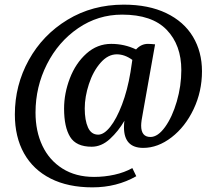

<svg xmlns="http://www.w3.org/2000/svg" viewBox="-20 -665 925 827"><path d="M44 -172Q44 -298 104 -406.5Q164 -515 271 -580Q378 -645 513 -645Q620 -645 696 -608.5Q772 -572 811 -507Q850 -442 850 -358Q850 -271 814 -195Q778 -119 719 -73.5Q660 -28 597 -28Q514 -28 514 -117Q514 -133 516 -145Q490 -100 453.5 -66.5Q417 -33 375 -33Q308 -33 282 -75.5Q256 -118 256 -197Q256 -263 281 -328Q306 -393 352.5 -434.5Q399 -476 459 -476Q516 -476 566 -452Q588 -476 617 -476Q628 -476 648 -474L596 -182Q588 -142 588 -124Q588 -75 628 -75Q660 -75 691 -118Q722 -161 741.5 -228Q761 -295 761 -363Q761 -471 698 -536.5Q635 -602 506 -602Q402 -602 316.5 -543.5Q231 -485 182 -388Q133 -291 133 -180Q133 -100 162.5 -37.5Q192 25 249 61Q306 97 385 97Q430 97 473 87.5Q516 78 550 59L567 94Q483 142 378 142Q273 142 198 104Q123 66 83.5 -4.5Q44 -75 44 -172ZM542 -354 550 -407Q517 -431 483 -431Q445 -431 413 -394.5Q381 -358 363 -303Q345 -248 345 -198Q345 -147 359 -116Q373 -85 403 -85Q428 -85 455 -119Q482 -153 505.5 -214.5Q529 -276 542 -354Z"/></svg>

Font: Caladea
Style: Italic
Weight: 400
Italic angle: -9°
Designer: Carolina Giovagnoli and Andres Torresi
Foundry: Carolina Giovagnoli & Andres Torresi
Version: Version 1.001